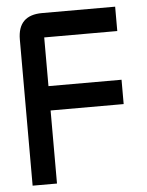

<svg xmlns="http://www.w3.org/2000/svg" viewBox="-51 -726 589 767"><g transform="rotate(-5 244.0 -342.0)"><path d="M146.5 -683.6H439.5V-585.9H146.5V-390.6H439.5V-293H146.5V0H48.8V-585.9Q48.8 -683.6 146.5 -683.6Z"/></g></svg>

Font: BabelStone Runic Staveless
Style: Regular
Weight: 400
Designer: Andrew West
Foundry: BabelStone
Version: Version 3.002 March 14, 2022